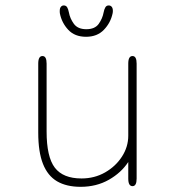

<svg xmlns="http://www.w3.org/2000/svg" viewBox="-20 -692 659 723"><path d="M140 -481Q155.5 -481 155.5 -452.5V-197Q155.5 -101 186.5 -60.5Q217.5 -20 287 -20Q336 -20 375.8 -42.8Q415.5 -65.5 439.2 -102.2Q463 -139 463 -181V-452.5Q463 -481 479 -481Q494.5 -481 494.5 -452.5V-19.5Q494.5 9 479 9Q463 9 463 -19.5V-82Q436.5 -41.5 389.8 -15Q343 11.5 283.5 11.5Q230.5 11.5 195 -9.2Q159.5 -30 141.8 -75Q124 -120 124 -192.5V-452.5Q124 -481 140 -481ZM389.5 -671.5Q396.5 -671.5 400.8 -666.2Q405 -661 405 -651Q405 -649 404.8 -646.5Q404.5 -644 404 -641.5Q396.5 -606 371.2 -579.8Q346 -553.5 304 -553.5Q261.5 -553.5 237 -579.8Q212.5 -606 205.5 -641.5Q205 -644 205 -646.5Q205 -649 205 -651Q205 -661 209.2 -666.2Q213.5 -671.5 220 -671.5Q228.5 -671.5 232.8 -664.8Q237 -658 239.5 -645Q243.5 -622.5 258.2 -602.2Q273 -582 305 -582Q337.5 -582 351.8 -602.2Q366 -622.5 370 -644.5Q372.5 -657.5 376.8 -664.5Q381 -671.5 389.5 -671.5Z"/></svg>

Font: Sono ExtraLight
Style: Regular
Weight: 200
Designer: Tyler Finck
Foundry: Tyler Finck
Version: Version 2.112